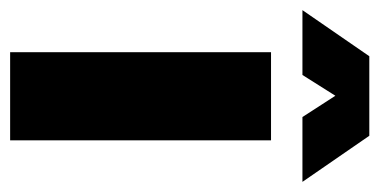

<svg xmlns="http://www.w3.org/2000/svg" viewBox="-238 -544 749 379"><g transform="rotate(90 136.5 -354.5)"><path d="M50 0V-515H224V0ZM-33 -577 58 -709H215L306 -577H178L136 -642L95 -577Z"/></g></svg>

Font: MuseoModerno Thin ExtraBold
Style: Regular
Weight: 800
Version: Version 1.002